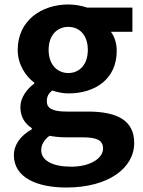

<svg xmlns="http://www.w3.org/2000/svg" viewBox="-20 -594 637 857"><path d="M276 243C463 243 579 157 579 44C579 -54 507 -96 372 -96H277C211 -96 189 -112 189 -142C189 -164 197 -177 213 -190C237 -182 263 -177 285 -177C405 -177 501 -241 501 -367C501 -402 490 -433 475 -452H571V-560H369C346 -568 316 -574 285 -574C166 -574 59 -503 59 -371C59 -306 95 -253 133 -225V-221C100 -197 71 -158 71 -116C71 -70 93 -41 122 -22V-17C71 12 42 52 42 99C42 198 144 243 276 243ZM285 -268C236 -268 197 -305 197 -371C197 -437 235 -474 285 -474C335 -474 372 -437 372 -371C372 -305 334 -268 285 -268ZM298 150C215 150 164 123 164 76C164 53 176 31 201 12C221 16 245 19 279 19H347C407 19 440 29 440 69C440 113 382 150 298 150Z"/></svg>

Font: Kinto Sans
Style: Bold
Weight: 700
Designer: Authors: Ryoko NISHIZUKA  (kana & ideographs); Paul D. Hunt (Latin, Greek & Cyrillic); Wenlong ZHANG  (bopomofo); Sandol
Foundry: Adobe Systems Incorporated, ookami Inc.
Version: Version 0.001